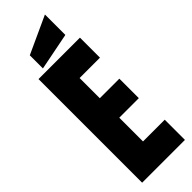

<svg xmlns="http://www.w3.org/2000/svg" viewBox="-357 -1114 1126 1126"><g transform="rotate(-45 206.0 -550.5)"><path d="M393.1 0H38.1V-859.4H381.8V-693.4H212.9V-525.9H375V-364.3H212.9V-167.5H393.1ZM332.5 -931.2 100.6 -885.3V-994.1L332.5 -1100.6Z"/></g></svg>

Font: Anton
Style: Regular
Weight: 400
Designer: Vernon Adams, Tural Alisoy
Foundry: Vernon Adams
Version: Version 2.300